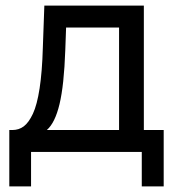

<svg xmlns="http://www.w3.org/2000/svg" viewBox="-20 -542 631 685"><path d="M13.2 123V-78.1H23.9Q47.4 -78.1 64.9 -91.3Q82.5 -104.5 97.4 -136.2Q112.3 -168 121.3 -226.8Q130.4 -285.6 132.8 -371.1L138.2 -522H493.2V-78.1H564V123H485.8V0H90.8V123ZM147 -78.1H404.8V-443.8H215.8L212.9 -362.8Q208.5 -237.8 192.4 -170.7Q176.3 -103.5 147 -78.1Z"/></svg>

Font: Rawline Medium
Style: Regular
Weight: 500
Designer: Matt McInerney, Pablo Impallari, Rodrigo Fuenzalida
Foundry: Matt McInerney, Pablo Impallari, Rodrigo Fuenzalida
Version: Version 4.020;PS 004.020;hotconv 1.0.88;makeotf.lib2.5.64775